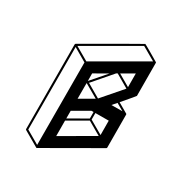

<svg xmlns="http://www.w3.org/2000/svg" viewBox="-206 -983 1143 1208"><g transform="rotate(30 366.0 -379.5)"><path d="M233.9 75.2Q232.9 75.2 232.4 74.7H231.4L120.6 10.3Q117.2 8.3 117.2 4.4L115.2 -609.9H115.7Q115.7 -613.3 118.7 -615.2Q497.1 -834 499 -834Q501 -834 557.1 -801.3L613.3 -768.1L614.3 -767.6V-767.1L615.2 -766.6L615.7 -763.7L616.7 -524.4Q616.7 -522.5 542 -435.5L614.3 -393.6L615.2 -393.1L616.2 -391.1L616.7 -388.2L617.7 -149.4Q617.7 -145.5 614.3 -143.6Q235.8 75.2 233.9 75.2ZM506.3 -394.5 585.9 -395 533.2 -425.3ZM227.1 56.6 225.6 -541.5 128.9 -598.1 130.4 0.5ZM232.4 -553.2 596.2 -763.2 499 -819.3 135.3 -609.4ZM302.7 -179.2 431.2 -252.9V-300.3H416L302.7 -234.9ZM303.2 -51.8 534.7 -185.5 438 -241.7 302.7 -163.6ZM541.5 -196.8 541 -300.8 444.3 -300.3V-252.9ZM302.2 -322.3 400.9 -379.4 303.7 -435.5 302.2 -434.6ZM540.5 -543.9 540 -643.1 454.6 -593.8ZM412.6 -387.7 536.6 -530.8 441.4 -586.4 432.1 -581.1 314.5 -444.8ZM302.2 -451.2 397 -560.5 301.8 -505.9Z"/></g></svg>

Font: 3D Isometric
Style: Bold
Weight: 700
Designer: GGBotNet
Foundry: GGBotNet
Version: 1.14